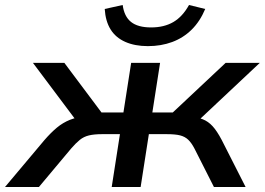

<svg xmlns="http://www.w3.org/2000/svg" viewBox="-53 -750 1062 770"><path d="M-33 0 125 -188Q151 -218 175 -238Q199 -258 227.5 -269.5Q256 -281 294 -283L265 -250L79 -498H205L354 -299H442L473 -498H589L558 -299H640L852 -498H989L725 -250L707 -283Q739 -280 760.5 -271.5Q782 -263 799.5 -244Q817 -225 836 -189L932 0H805L727 -154Q715 -177 702 -189.5Q689 -202 669.5 -207Q650 -212 615 -212H544L511 0H395L428 -212H357Q325 -212 304 -207Q283 -202 267 -189Q251 -176 232 -154L103 0ZM540 -565Q488 -565 449.5 -582Q411 -599 390.5 -632Q370 -665 367 -714L439 -730Q445 -684 472.5 -662Q500 -640 553 -640Q605 -640 642 -661.5Q679 -683 705 -730L770 -714Q749 -664 715.5 -631Q682 -598 637.5 -581.5Q593 -565 540 -565Z"/></svg>

Font: Nunito Sans 7pt SemiExpanded SemiBold
Style: Italic
Weight: 600
Width: 6
Italic angle: -9°
Designer: Vernon Adams
Foundry: Vernon Adams
Version: Version 3.101;gftools[0.9.27]